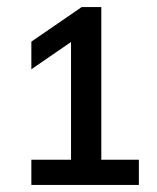

<svg xmlns="http://www.w3.org/2000/svg" viewBox="-20 -830 444 542"><path d="M180.5 -320V-756.5L210.5 -732L68.5 -634.5V-712.5L210.5 -810H266V-320ZM68.5 -308V-379H372V-308Z"/></svg>

Font: Encode Sans Condensed Thin Medium
Style: Regular
Weight: 500
Version: Version 3.002